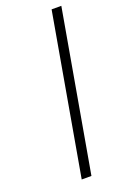

<svg xmlns="http://www.w3.org/2000/svg" viewBox="-144 -787 546 835"><g transform="rotate(-20 128.5 -370.0)"><path d="M257 -740 127 0H82L212 -740Z"/></g></svg>

Font: Fz Poppins ExtLt
Style: Italic
Weight: 200
Italic angle: -10°
Designer: Ninad Kale (Devanagari), Jonny Pinhorn (Latin)
Foundry: Indian Type Foundry
Version: Vit hóa bi Vntype.Com & FontZin.Com